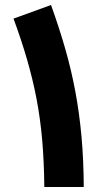

<svg xmlns="http://www.w3.org/2000/svg" viewBox="-20 -750 390 770"><path d="M315.9 0H157.7Q156.7 -102.1 149.2 -188.5Q141.6 -274.9 126.5 -353.8Q111.3 -432.6 88.6 -511Q65.9 -589.4 34.2 -675.3L184.6 -730Q217.3 -639.2 241.7 -554.2Q266.1 -469.2 282.2 -382.6Q298.3 -295.9 306.9 -202.1Q315.4 -108.4 315.9 0Z"/></svg>

Font: Estedad-FD ExtraBold
Style: Regular
Weight: 800
Designer: Amin Abedi
Version: Version 7.3